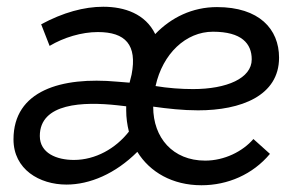

<svg xmlns="http://www.w3.org/2000/svg" viewBox="-20 -544 899 569"><path d="M177 3C246 3 322 -29 387 -94C424 -34 491 5 577 5C655 5 729 -27 780 -88L731 -132C699 -95 645 -68 588 -68C492 -68 434 -136 434 -227V-228C477 -222 522 -217 567 -217C694 -217 807 -260 807 -373C807 -458 748 -523 623 -523C550 -523 487 -492 440 -443C411 -503 349 -524 286 -524C229 -524 167 -507 102 -472L127 -408C169 -433 222 -449 270 -449C352 -449 387 -411 370 -323L364 -299L327 -302C162 -317 20 -276 20 -131C20 -42 97 3 177 3ZM98 -141C98 -239 227 -243 328 -232L354 -229V-217C354 -195 357 -174 362 -154C323 -104 263 -70 199 -70C148 -70 98 -90 98 -141ZM441 -289C462 -385 531 -450 611 -450C696 -450 726 -415 726 -368C726 -312 652 -280 552 -280C516 -280 477 -283 441 -289Z"/></svg>

Font: Fixel Text 20240404
Style: Italic
Weight: 400
Width: 4
Italic angle: -10°
Designer: AlfaBravo + MacPaw
Foundry: Kyrylo Tkachov, Marchela Mozhyna, Serhii Makarenko, Maria Weinstein, Zakhar Kryvoshyya
Version: Version 1.211;Glyphs 3.2 (3225)